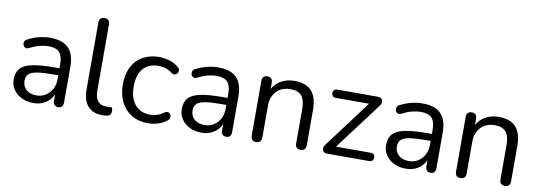

<svg xmlns="http://www.w3.org/2000/svg" viewBox="-56 -1071 4046 1440"><g transform="rotate(10 1967.0 -351.5)"><path d="M228.7 8.9Q178.8 8.9 139.2 -10.8Q99.5 -30.5 76.8 -64.1Q54.1 -97.8 54.1 -139.7Q54.1 -193.7 81.3 -224.7Q108.5 -255.6 172.3 -268.8Q236.1 -282 345.8 -282H391.1V-228.6H347.4Q265.8 -228.6 219.5 -221.3Q173.2 -214 154.5 -195.7Q135.8 -177.5 135.8 -144.6Q135.8 -103.7 164.4 -77.6Q193 -51.6 242.5 -51.6Q282.3 -51.6 312.6 -70.8Q342.9 -90 360.5 -123.1Q378.2 -156.2 378.2 -198.7V-313.1Q378.2 -374.8 353 -402.6Q327.8 -430.4 270.5 -430.4Q235.7 -430.4 200.6 -421.3Q165.5 -412.2 126.9 -392Q113.2 -385.1 103 -387.6Q92.7 -390 86.8 -398.2Q81 -406.5 80.2 -417Q79.4 -427.5 84.4 -437.5Q89.5 -447.5 102.2 -452.9Q145.5 -475 188.8 -485.2Q232.1 -495.3 271.3 -495.3Q334.3 -495.3 375.3 -474.9Q416.2 -454.5 436.3 -412.9Q456.4 -371.3 456.4 -306.1V-34.8Q456.4 -14.9 446.7 -4Q437 6.9 418.5 6.9Q400.1 6.9 389.9 -4Q379.7 -14.9 379.7 -34.8V-113H389.3Q380.7 -75.4 358.3 -48Q336 -20.7 303.1 -5.9Q270.2 8.9 228.7 8.9Z M754 8.9Q681.7 8.9 643.6 -34.8Q605.6 -78.6 605.6 -160.6V-670.7Q605.6 -691.1 616 -701.5Q626.5 -711.9 645.9 -711.9Q665.3 -711.9 675.9 -701.5Q686.6 -691.1 686.6 -670.7V-167.1Q686.6 -113.1 708.5 -86.6Q730.4 -60.1 771.7 -60.1Q780.7 -60.1 787.7 -60.9Q794.7 -61.7 801.7 -62.1Q812.6 -63.1 817.3 -57Q822 -51 822 -32.6Q822 -15 814.1 -5.8Q806.3 3.5 788 6.5Q779.6 7.5 771 8.2Q762.4 8.9 754 8.9Z M1103 8.9Q1030.2 8.9 977.2 -22.8Q924.2 -54.6 895.6 -112.1Q867 -169.5 867 -246.5Q867 -304.4 883.1 -350.4Q899.3 -396.3 929.9 -428.6Q960.5 -460.8 1004.3 -478.1Q1048.2 -495.3 1103 -495.3Q1138.6 -495.3 1177.7 -483.9Q1216.7 -472.5 1249.1 -446.2Q1259.3 -438.9 1261.9 -429.1Q1264.5 -419.3 1261.8 -409.6Q1259 -399.9 1251.9 -393.4Q1244.8 -386.8 1234.5 -385.9Q1224.2 -385 1212.5 -393Q1186.8 -412.9 1159.8 -420.9Q1132.9 -429 1107.6 -429Q1069.3 -429 1040.1 -416.7Q1010.8 -404.3 990.7 -381.1Q970.5 -357.9 960.2 -323.9Q949.9 -289.8 949.9 -245.5Q949.9 -157.7 991 -107.5Q1032 -57.3 1107.6 -57.3Q1132.9 -57.3 1159.6 -65.2Q1186.3 -73 1212.5 -92.9Q1224.2 -100.9 1234.3 -99.7Q1244.3 -98.6 1251.2 -92Q1258.1 -85.5 1260.4 -75.8Q1262.6 -66.1 1259.8 -56.3Q1256.9 -46.5 1247.2 -39.7Q1215.3 -13.8 1177 -2.4Q1138.6 8.9 1103 8.9Z M1508.7 8.9Q1458.8 8.9 1419.2 -10.8Q1379.5 -30.5 1356.8 -64.1Q1334.1 -97.8 1334.1 -139.7Q1334.1 -193.7 1361.3 -224.7Q1388.5 -255.6 1452.3 -268.8Q1516.1 -282 1625.8 -282H1671.1V-228.6H1627.4Q1545.8 -228.6 1499.5 -221.3Q1453.2 -214 1434.5 -195.7Q1415.8 -177.5 1415.8 -144.6Q1415.8 -103.7 1444.4 -77.6Q1473 -51.6 1522.5 -51.6Q1562.3 -51.6 1592.6 -70.8Q1622.9 -90 1640.5 -123.1Q1658.2 -156.2 1658.2 -198.7V-313.1Q1658.2 -374.8 1633 -402.6Q1607.8 -430.4 1550.5 -430.4Q1515.7 -430.4 1480.6 -421.3Q1445.5 -412.2 1406.9 -392Q1393.2 -385.1 1383 -387.6Q1372.7 -390 1366.8 -398.2Q1361 -406.5 1360.2 -417Q1359.4 -427.5 1364.4 -437.5Q1369.5 -447.5 1382.2 -452.9Q1425.5 -475 1468.8 -485.2Q1512.1 -495.3 1551.3 -495.3Q1614.3 -495.3 1655.3 -474.9Q1696.2 -454.5 1716.3 -412.9Q1736.4 -371.3 1736.4 -306.1V-34.8Q1736.4 -14.9 1726.7 -4Q1717 6.9 1698.5 6.9Q1680.1 6.9 1669.9 -4Q1659.7 -14.9 1659.7 -34.8V-113H1669.3Q1660.7 -75.4 1638.3 -48Q1616 -20.7 1583.1 -5.9Q1550.2 8.9 1508.7 8.9Z M1925.9 6.9Q1906.5 6.9 1896 -4Q1885.6 -14.9 1885.6 -34.8V-452Q1885.6 -472.4 1896 -482.9Q1906.5 -493.3 1925.4 -493.3Q1944.3 -493.3 1954.5 -482.9Q1964.7 -472.4 1964.7 -452V-366L1953.7 -377.7Q1974.6 -436 2022.4 -465.7Q2070.3 -495.3 2131.9 -495.3Q2190.4 -495.3 2228.6 -474.3Q2266.9 -453.4 2285.9 -410.8Q2304.9 -368.1 2304.9 -303.3V-34.8Q2304.9 -14.9 2294.5 -4Q2284 6.9 2264.6 6.9Q2245.2 6.9 2234.6 -4Q2223.9 -14.9 2223.9 -34.8V-298.4Q2223.9 -366 2197.4 -397.3Q2170.8 -428.6 2113.1 -428.6Q2046.4 -428.6 2006.5 -387.2Q1966.6 -345.8 1966.6 -276.6V-34.8Q1966.6 6.9 1925.9 6.9Z M2463.5 0Q2450.3 0 2442 -6.1Q2433.8 -12.1 2430.8 -22.1Q2427.9 -32 2431.1 -44Q2434.2 -55.9 2444 -67.1L2726.3 -444.1V-423.1H2458.5Q2442.9 -423.1 2434.4 -431.6Q2425.9 -440.1 2425.9 -454.7Q2425.9 -469.8 2434.4 -478.1Q2442.9 -486.3 2458.5 -486.3H2765.7Q2780.8 -486.3 2790.3 -480.3Q2799.7 -474.2 2802.9 -464.5Q2806.1 -454.8 2803.4 -443.4Q2800.7 -432 2791.5 -421.2L2505.3 -40.3V-63.3H2786Q2818.6 -63.3 2818.6 -31.6Q2818.6 -17 2810.1 -8.5Q2801.6 0 2786 0Z M3064.7 8.9Q3014.8 8.9 2975.2 -10.8Q2935.5 -30.5 2912.8 -64.1Q2890.1 -97.8 2890.1 -139.7Q2890.1 -193.7 2917.3 -224.7Q2944.5 -255.6 3008.3 -268.8Q3072.1 -282 3181.8 -282H3227.1V-228.6H3183.4Q3101.8 -228.6 3055.5 -221.3Q3009.2 -214 2990.5 -195.7Q2971.8 -177.5 2971.8 -144.6Q2971.8 -103.7 3000.4 -77.6Q3029 -51.6 3078.5 -51.6Q3118.3 -51.6 3148.6 -70.8Q3178.9 -90 3196.5 -123.1Q3214.2 -156.2 3214.2 -198.7V-313.1Q3214.2 -374.8 3189 -402.6Q3163.8 -430.4 3106.5 -430.4Q3071.7 -430.4 3036.6 -421.3Q3001.5 -412.2 2962.9 -392Q2949.2 -385.1 2939 -387.6Q2928.7 -390 2922.8 -398.2Q2917 -406.5 2916.2 -417Q2915.4 -427.5 2920.4 -437.5Q2925.5 -447.5 2938.2 -452.9Q2981.5 -475 3024.8 -485.2Q3068.1 -495.3 3107.3 -495.3Q3170.3 -495.3 3211.3 -474.9Q3252.2 -454.5 3272.3 -412.9Q3292.4 -371.3 3292.4 -306.1V-34.8Q3292.4 -14.9 3282.7 -4Q3273 6.9 3254.5 6.9Q3236.1 6.9 3225.9 -4Q3215.7 -14.9 3215.7 -34.8V-113H3225.3Q3216.7 -75.4 3194.3 -48Q3172 -20.7 3139.1 -5.9Q3106.2 8.9 3064.7 8.9Z M3481.9 6.9Q3462.5 6.9 3452 -4Q3441.6 -14.9 3441.6 -34.8V-452Q3441.6 -472.4 3452 -482.9Q3462.5 -493.3 3481.4 -493.3Q3500.3 -493.3 3510.5 -482.9Q3520.7 -472.4 3520.7 -452V-366L3509.7 -377.7Q3530.6 -436 3578.4 -465.7Q3626.3 -495.3 3687.9 -495.3Q3746.4 -495.3 3784.6 -474.3Q3822.9 -453.4 3841.9 -410.8Q3860.9 -368.1 3860.9 -303.3V-34.8Q3860.9 -14.9 3850.5 -4Q3840 6.9 3820.6 6.9Q3801.2 6.9 3790.6 -4Q3779.9 -14.9 3779.9 -34.8V-298.4Q3779.9 -366 3753.4 -397.3Q3726.8 -428.6 3669.1 -428.6Q3602.4 -428.6 3562.5 -387.2Q3522.6 -345.8 3522.6 -276.6V-34.8Q3522.6 6.9 3481.9 6.9Z"/></g></svg>

Font: Nunito ExtraLight
Style: Regular
Weight: 200
Designer: Vernon Adams
Foundry: Vernon Adams
Version: Version 3.602